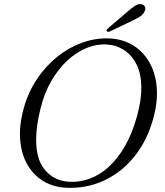

<svg xmlns="http://www.w3.org/2000/svg" viewBox="-20 -899 800 932"><path d="M510 -712.5Q573 -710 621.8 -681.5Q670.5 -653 701.2 -603Q732 -553 739.8 -485.5Q747.5 -418 727.5 -337Q706 -251.5 664.5 -185Q623 -118.5 566.5 -73.2Q510 -28 443 -6.2Q376 15.5 303.5 12.5Q240.5 10 191.5 -19.2Q142.5 -48.5 112.8 -100.2Q83 -152 77.8 -222.5Q72.5 -293 96.5 -378Q118 -453.5 160 -516Q202 -578.5 258 -623.5Q314 -668.5 378.8 -691.8Q443.5 -715 510 -712.5ZM318.5 -16.5Q367.5 -14 415.8 -31.8Q464 -49.5 507.8 -89Q551.5 -128.5 587.2 -191Q623 -253.5 646.5 -340Q657 -379.5 661.8 -414Q666.5 -448.5 666 -478Q665 -542.5 642.2 -587.2Q619.5 -632 581.8 -656.2Q544 -680.5 498 -683Q449 -686 399.8 -665.8Q350.5 -645.5 306.5 -604.8Q262.5 -564 228.8 -505.5Q195 -447 177 -373.5Q166 -330 161 -293.5Q156 -257 155.5 -226Q154 -124.5 199.8 -72Q245.5 -19.5 318.5 -16.5ZM599.5 -843Q620.5 -861.5 637 -871.8Q653.5 -882 669 -878Q681.5 -874.5 684.5 -863.8Q687.5 -853 680.5 -841.5Q674 -828 659.8 -818.8Q645.5 -809.5 625.5 -800L513.5 -746.5Q509 -744.5 504.2 -744.8Q499.5 -745 498 -747.5Q496 -751.5 498.8 -755.2Q501.5 -759 505.5 -762.5Z"/></svg>

Font: Fraunces Light
Style: Italic
Weight: 300
Italic angle: -16°
Version: Version 1.000;[b76b70a41]